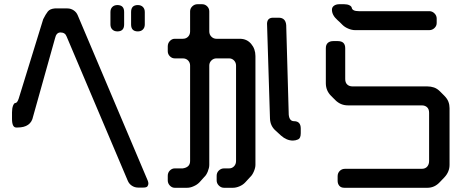

<svg xmlns="http://www.w3.org/2000/svg" viewBox="-20 -787 2224 911"><path d="M185 -696 69 -320Q62 -298 52 -298Q47 -298 42 -286Q37 -273 37 -254V-223Q37 -182 57 -182H63Q127 -182 137 -234L241 -605Q247 -633 267 -633Q289 -633 296 -614L586 70Q592 85 605.5 94Q619 103 635 103H660Q676 103 680 96.5Q684 90 684 84Q684 77 681 70L349 -714Q343 -729 329.5 -738Q316 -747 300 -747H240Q217 -745 207 -732.5Q197 -720 185 -696ZM634 -638Q649 -638 658 -647Q667 -656 667 -671V-730Q667 -745 658 -754Q649 -763 634 -763Q602 -763 602 -730V-671Q602 -638 634 -638ZM537 -638Q569 -638 569 -671V-730Q569 -763 537 -763Q522 -763 513 -754Q504 -745 504 -730V-671Q504 -656 513 -647Q522 -638 537 -638Z M847 12H809Q796 12 786 22Q776 32 776 47V69Q776 83 786 93.5Q796 104 809 104H867Q883 104 898 97Q915 90 926.5 78Q938 66 949 53Q959 44 966 26.5Q973 9 973 -5V-476Q973 -490 983 -500Q993 -510 1007 -510H1067Q1081 -510 1090.5 -500Q1100 -490 1100 -476V-23Q1100 -8 1090.5 2Q1081 12 1067 12H1043Q1029 12 1018.5 22Q1008 32 1008 47V69Q1008 83 1018.5 93.5Q1029 104 1043 104H1085Q1100 104 1116.5 97Q1133 90 1144 78Q1149 72 1155 66Q1161 60 1167 53Q1177 44 1184.5 26.5Q1192 9 1192 -5V-521Q1192 -555 1171.5 -579Q1151 -603 1118 -603H1007Q993 -603 983 -613Q973 -623 973 -638V-733Q973 -747 963 -757Q953 -767 939 -767H917Q903 -767 892.5 -757Q882 -747 882 -733V-638Q882 -623 872.5 -613Q863 -603 847 -603H809Q796 -603 786 -592.5Q776 -582 776 -567V-544Q776 -530 786 -520Q796 -510 809 -510H847Q863 -510 872.5 -500Q882 -490 882 -476V-23Q882 7 847 12ZM1289 -166 1313 -144Q1340 -120 1370 -120Q1382 -120 1394.5 -125.5Q1407 -131 1407 -155V-177Q1407 -212 1375 -212Q1353 -212 1350 -243L1338 -668Q1335 -703 1302 -703H1276Q1248 -703 1247 -675L1261 -225Q1262 -189 1289 -166Z M1582 71Q1582 85 1590 94.5Q1598 104 1614 104H2008Q2042 104 2067 77L2089 54Q2113 28 2113 -5V-274Q2113 -290 2107.5 -304.5Q2102 -319 2088 -333L2068 -353Q2054 -367 2039 -372Q2024 -377 2008 -377H1653Q1637 -377 1627.5 -386Q1618 -395 1618 -412V-558Q1618 -592 1583 -592H1561Q1545 -592 1535.5 -583.5Q1526 -575 1526 -558V-392Q1526 -357 1551 -332L1571 -312Q1596 -287 1631 -287H1981Q1997 -287 2006.5 -278Q2016 -269 2016 -252V-23Q2016 -7 2007 3.5Q1998 14 1981 14H1617Q1602 14 1592 24Q1582 34 1582 49ZM1605 -669Q1616 -658 1633 -651Q1650 -644 1665 -644H2017Q2031 -644 2041.5 -654Q2052 -664 2052 -678V-699Q2052 -713 2041.5 -723.5Q2031 -734 2017 -734H1683Q1652 -734 1649 -750Q1648 -757 1638 -762Q1628 -767 1613 -767H1590Q1575 -767 1565 -760Q1555 -753 1555 -741Q1555 -715 1581 -692Q1587 -687 1593 -681Q1599 -675 1605 -669Z"/></svg>

Font: WDXL Lubrifont JP N
Style: Regular
Weight: 400
Designer: [WDXL Lubrifont] Copyright 2020-2022 (c) NightFurySL2001, Skr-ZERO; [ZCOOL QingKe HuangYou] Copyright 2018-2022 (c) The 
Version: Version 2.001;hotconv 1.1.1;makeotfexe 2.6.0